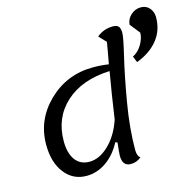

<svg xmlns="http://www.w3.org/2000/svg" viewBox="-121 -965 1135 1116"><g transform="rotate(-15 446.5 -407.5)"><path d="M719 -538 704 -575Q739 -593 760 -629.5Q781 -666 781 -699L733 -759Q735 -792 761 -816Q787 -840 821 -840Q854 -840 873.5 -817Q893 -794 893 -762Q893 -683 847 -626Q801 -569 719 -538ZM265 25Q184 25 134 -39.5Q84 -104 84 -210Q84 -361 195 -468Q306 -575 464 -575Q513 -575 557 -568Q562 -593 569.5 -636Q577 -679 580 -697L539 -740Q580 -775 636 -775Q660 -775 670 -763.5Q680 -752 680 -724Q680 -698 654 -589Q628 -480 602 -328.5Q576 -177 576 -47Q576 -12 594 2Q567 25 531 25Q481 25 481 -38Q481 -53 488 -116L476 -121Q439 -51 383.5 -13Q328 25 265 25ZM188 -204Q188 -131 218 -90.5Q248 -50 303 -50Q362 -50 418.5 -103.5Q475 -157 506 -247V-245Q529 -404 551 -529Q382 -522 285 -433.5Q188 -345 188 -204Z"/></g></svg>

Font: Lemonada Light
Style: Regular
Weight: 300
Designer: Mohamed Gaber (Arabic), Eduardo Tunni (Latin)
Foundry: Kief Type Foundry
Version: Version 4.004